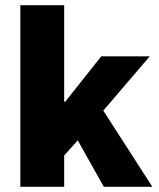

<svg xmlns="http://www.w3.org/2000/svg" viewBox="-20 -716 608 736"><path d="M58 0H226V-120L278 -178L378 0H564L376 -292L554 -500H368L230 -326H226V-696H58Z"/></svg>

Font: Giro Sans Black
Style: Regular
Weight: 900
Designer: Paul D. Hunt
Foundry: Adobe Systems Incorporated
Version: Version 1.000;PS 1.0;hotconv 1.0.88;makeotf.lib2.5.647800